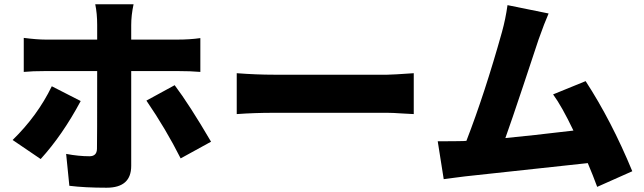

<svg xmlns="http://www.w3.org/2000/svg" viewBox="-20 -822 3010 897"><path d="M357 -350Q272 -191 170 -79L39 -168Q155 -281 222 -419ZM593 -490V-47Q593 55 478 55Q376 55 304 46L289 -103Q347 -92 398 -92Q432 -92 433 -126Q434 -152 434 -490H194Q130 -490 91 -486V-645Q153 -637 194 -637H434V-706Q434 -759 425 -802H604Q593 -751 593 -705V-637H808Q867 -637 916 -644V-486Q871 -490 809 -490ZM796 -424Q864 -334 966 -160L824 -82Q755 -219 664 -352Z M1086 -480Q1179 -473 1259 -473H1790Q1812 -473 1913 -480V-289L1857 -292Q1814 -295 1790 -295H1259Q1168 -295 1086 -289Z M2770 51Q2751 -1 2726 -60Q2694 -56 2153 2Q2141 3 2106 8L2053 15L2025 -162Q2110 -162 2144 -163L2159 -164Q2245 -386 2325 -672Q2342 -733 2351 -798L2543 -759Q2524 -716 2496 -637L2424 -420Q2369 -255 2341 -177Q2457 -188 2659 -212Q2605 -325 2564 -381L2716 -443Q2837 -257 2934 -22Z"/></svg>

Font: Source Han Sans CN Heavy
Style: Bold
Weight: 900
Designer: Ryoko NISHIZUKA (kana & ideographs); Paul D. Hunt (Latin, Greek & Cyrillic); Wenlong ZHANG (bopomofo); Sandoll Communica
Foundry: Adobe Systems Incorporated
Version: Version 1.000;PS 1;hotconv 1.0.78;makeotf.lib2.5.61930